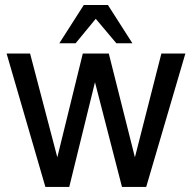

<svg xmlns="http://www.w3.org/2000/svg" viewBox="-20 -734 762 754"><path d="M309.1 -714.4H403.8L500 -564H437L356 -660.2L276.9 -564H212.9ZM554.2 0H459L353 -411.1L252 0H158.2L5.9 -523.9H98.1L205.1 -116.2L305.2 -523.9H407.2L509.8 -116.2L613.8 -523.9H708Z"/></svg>

Font: SolaimanLipi
Style: Normal
Weight: 400
Designer: Solaiman Karim
Foundry: Al Mamun Sumon
Version: Version 2.000